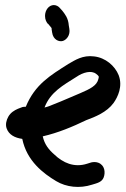

<svg xmlns="http://www.w3.org/2000/svg" viewBox="-20 -744 500 759"><path d="M6 -237C15 -211 39 -199 68 -195C86 -107 152 -58 202 -28C242 -4 295 2 344 -14C364 -20 383 -24 390 -43C397 -62 395 -91 368 -101C359 -104 350 -104 341 -102L325 -97C273 -80 228 -101 195 -133C173 -152 156 -173 149 -205C210 -219 267 -243 321 -269C356 -282 402 -300 429 -337C446 -361 466 -403 449 -447C434 -484 397 -516 352 -521C307 -527 276 -506 250 -491C179 -446 118 -410 82 -322C77 -322 70 -322 64 -319L51 -314C37 -308 22 -299 13 -283C5 -269 1 -252 6 -237ZM282 -440C308 -458 341 -467 360 -452C371 -443 372 -443 369 -432C363 -405 335 -392 298 -376C264 -362 227 -345 193 -332C179 -326 169 -322 156 -319C179 -380 230 -407 282 -440ZM169 -650H170C175 -644 179 -639 184 -633V-629L186 -616C190 -586 214 -578 228 -582C242 -586 259 -604 254 -631L252 -643C250 -673 236 -689 226 -702L216 -713C212 -718 203 -724 193 -724C173 -724 158 -704 158 -681C158 -666 164 -656 169 -650Z"/></svg>

Font: Stray Cat
Style: BlkCn
Weight: 900
Version: Version 1.0